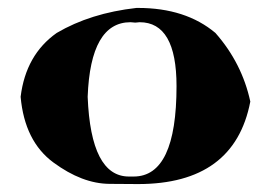

<svg xmlns="http://www.w3.org/2000/svg" viewBox="-20 -532 677 484"><path d="M328 -68Q325 -68 256 -68.5Q187 -69 114.5 -122.5Q42 -176 32 -288Q45 -394 123 -449Q208 -499 324 -512H328Q448 -512 523 -449Q590 -373 611 -276Q571 -68 328 -68ZM317 -87Q425 -87 425 -315Q425 -476 332 -476L321 -475L309 -476Q208 -476 201 -288Q209 -87 305 -87Z"/></svg>

Font: Xiangcui Kesong Xiangcui Kesong
Style: Regular
Weight: 400
Version: Version 1.501;March 28, 2024;FontCreator 14.0.0.2814 64-bit